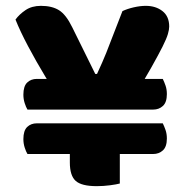

<svg xmlns="http://www.w3.org/2000/svg" viewBox="-20 -629 637 657"><path d="M431 -285 197 -267Q167 -314 135 -367Q103 -420 76 -471Q49 -522 33 -562Q46 -580 67.5 -594.5Q89 -609 120 -609Q158 -609 182 -594Q206 -579 227 -536L306 -376H312Q331 -417 343.5 -448Q356 -479 368.5 -512.5Q381 -546 399 -591Q416 -599 438 -604Q460 -609 479 -609Q513 -609 536 -591Q559 -573 559 -538Q559 -528 554.5 -512.5Q550 -497 536.5 -470Q523 -443 498 -398.5Q473 -354 431 -285ZM219 -172H390V-1Q379 2 356.5 5Q334 8 311 8Q259 8 239 -10Q219 -28 219 -73ZM274 -254 291 -359H537Q542 -349 546.5 -336Q551 -323 551 -307Q551 -279 537.5 -266.5Q524 -254 504 -254ZM330 -359 343 -254H74Q69 -262 64.5 -276Q60 -290 60 -305Q60 -334 73 -346.5Q86 -359 106 -359ZM504 -102H74Q69 -110 64.5 -124Q60 -138 60 -153Q60 -182 73 -194.5Q86 -207 106 -207H537Q542 -197 546.5 -184Q551 -171 551 -155Q551 -127 537.5 -114.5Q524 -102 504 -102Z"/></svg>

Font: Baloo Bhaijaan 2 ExtraBold
Style: Regular
Weight: 800
Designer: Sanskriti Dholi, Noopur Datye and Ek Type
Foundry: Ek Type
Version: Version 1.701